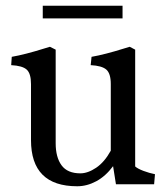

<svg xmlns="http://www.w3.org/2000/svg" viewBox="-20 -642 586 669"><path d="M88 -154V-349Q88 -386 73 -399.5Q58 -413 19 -415L21 -444Q67 -452 134 -473L154 -479L174 -469V-143Q174 -94 194.5 -66Q215 -38 260 -38Q286 -38 315 -57.5Q344 -77 366 -117V-349Q366 -386 350.5 -399.5Q335 -413 296 -415L299 -444Q345 -452 412 -473L432 -479L451 -469V-62Q460 -54 480 -46.5Q500 -39 520 -35L517 0H384L374 -63Q348 -28 315.5 -10.5Q283 7 249 7Q88 7 88 -154ZM129 -622H407V-578H129Z"/></svg>

Font: Caladea
Style: Regular
Weight: 400
Designer: Carolina Giovagnoli and Andres Torresi
Foundry: Carolina Giovagnoli & Andres Torresi
Version: Version 1.001